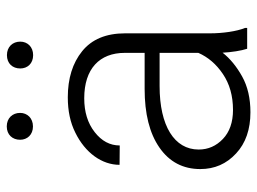

<svg xmlns="http://www.w3.org/2000/svg" viewBox="-118 -644 771 576"><g transform="rotate(-90 268.0 -355.5)"><path d="M472.7 0V-6.3C462.4 -31.2 456.5 -74.2 456.5 -110.8V-366.2C456.5 -423.3 438.5 -466.3 402.8 -495.1C367.2 -523.9 320.8 -538.1 264.6 -538.1C224.1 -538.1 189 -530.8 158.7 -515.6C97.7 -485.8 62 -435.5 62 -382.8L120.1 -382.3C120.1 -411.6 133.3 -436.5 160.2 -457.5C187 -478.5 220.7 -488.8 261.7 -488.8C350.1 -488.8 397.9 -442.9 397.9 -367.2V-307.6H290C215.3 -307.6 156.7 -293 113.8 -263.2C70.8 -233.4 49.3 -192.4 49.3 -140.6C49.3 -97.7 64.9 -62 96.2 -33.2C127 -4.4 168.5 9.8 219.7 9.8C261.2 9.8 297.4 1.5 327.1 -15.1C356.9 -31.7 380.9 -51.3 398.4 -73.7C399.9 -46.4 404.3 -18.1 410.2 0ZM226.6 -42.5C189.9 -42.5 160.6 -52.7 139.6 -72.8C118.7 -92.8 107.9 -116.7 107.9 -145.5C107.9 -218.3 178.7 -262.7 298.3 -262.7H397.9V-146.5C385.3 -117.7 364.3 -92.8 334.5 -72.8C304.7 -52.7 269 -42.5 226.6 -42.5ZM137.2 -681.2C137.2 -659.7 152.3 -642.6 177.2 -642.6C202.1 -642.6 217.8 -659.7 217.8 -681.2C217.8 -704.1 202.1 -721.2 177.2 -721.2C152.3 -721.2 137.2 -704.1 137.2 -681.2ZM351.1 -680.7C351.1 -659.2 365.7 -642.1 391.1 -642.1C416 -642.1 431.6 -659.2 431.6 -680.7C431.6 -703.6 416 -720.7 391.1 -720.7C365.7 -720.7 351.1 -703.6 351.1 -680.7Z"/></g></svg>

Font: Vazirmatn ExtraLight
Style: Regular
Weight: 200
Designer: Saber Rastikerdar
Foundry: Saber Rastikerdar
Version: Version 33.003